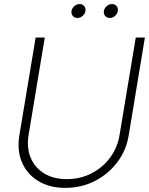

<svg xmlns="http://www.w3.org/2000/svg" viewBox="-20 -912 735 944"><path d="M647.5 -727.5H692.4L612.8 -246.6Q600.6 -172.4 556.4 -114Q512.2 -55.7 446 -22Q379.9 11.7 301.3 11.7Q223.1 11.7 168 -22Q112.8 -55.7 87.9 -114Q63 -172.4 75.2 -246.6L155.3 -727.5H200.2L120.6 -248.5Q110.4 -186 130.6 -137Q150.9 -87.9 196.8 -59.6Q242.7 -31.2 308.6 -31.2Q374.5 -31.2 429.7 -59.6Q484.9 -87.9 521.2 -137Q557.6 -186 567.9 -248.5ZM360.4 -823.7Q346.2 -823.7 337.9 -833.7Q329.6 -843.8 331.5 -857.9Q334 -872.1 345.7 -882.1Q357.4 -892.1 371.6 -892.1Q385.7 -892.1 394 -882.1Q402.3 -872.1 399.9 -857.9Q397.9 -843.8 386.2 -833.7Q374.5 -823.7 360.4 -823.7ZM519.5 -823.7Q505.4 -823.7 497.1 -833.7Q488.8 -843.8 490.7 -857.9Q493.2 -872.1 504.9 -882.1Q516.6 -892.1 530.8 -892.1Q544.9 -892.1 553.2 -882.1Q561.5 -872.1 559.1 -857.9Q557.1 -843.8 545.4 -833.7Q533.7 -823.7 519.5 -823.7Z"/></svg>

Font: Inter Display Extra Light
Style: Italic
Weight: 200
Italic angle: -9.39999°
Designer: Rasmus Andersson
Foundry: rsms
Version: Version 4.000;git-4fc901f